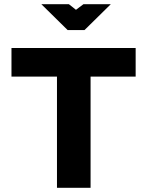

<svg xmlns="http://www.w3.org/2000/svg" viewBox="-20 -900 705 920"><path d="M630 -670H35V-533H253V0H414V-533H630ZM178 -880 304 -756H385L511 -880H380L344 -853L310 -880Z"/></svg>

Font: LT Wave Text Black
Style: Regular
Weight: 900
Designer: Daniel Lyons
Version: Version 2.5 (Glyphs App)